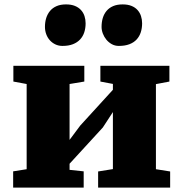

<svg xmlns="http://www.w3.org/2000/svg" viewBox="-20 -856 832 876"><path d="M40 -74.2 101.6 -84V-472.7L41 -483.9V-555.7H364.7V-483.9L297.4 -472.7V-217.8L346.2 -283.2L495.1 -446.3V-473.1L438 -483.9V-555.7H752.9V-483.9L691.4 -472.2V-84L756.3 -73.7V0H427.7V-73.7L495.1 -84.5V-344.7L449.2 -274.4L297.4 -108.9V-81.1L361.8 -74.2V0H40ZM522 -646.5Q504.4 -646.5 490 -654.5Q475.6 -662.6 465.3 -675Q455.1 -687.5 449.2 -702.9Q443.4 -718.3 443.4 -733.4Q443.4 -755.4 449 -773.9Q454.6 -792.5 466.3 -806.4Q478 -820.3 496.1 -828.1Q514.2 -835.9 539.1 -835.9H539.6Q563 -835.9 579.8 -829.1Q596.7 -822.3 607.4 -810.3Q618.2 -798.3 623.3 -782.7Q628.4 -767.1 628.4 -749.5Q628.4 -727.5 622.3 -708.7Q616.2 -689.9 603.5 -676Q590.8 -662.1 570.6 -654.3Q550.3 -646.5 522.5 -646.5ZM264.6 -646.5Q247.1 -646.5 232.4 -653.6Q217.8 -660.6 207.3 -672.4Q196.8 -684.1 190.9 -700Q185.1 -715.8 185.1 -733.4Q185.1 -755.4 190.9 -773.9Q196.8 -792.5 208.5 -806.4Q220.2 -820.3 238.3 -828.1Q256.3 -835.9 280.8 -835.9H281.2Q304.7 -835.9 321.5 -829.1Q338.4 -822.3 349.4 -810.3Q360.4 -798.3 365.5 -782.7Q370.6 -767.1 370.6 -749.5Q370.6 -727.5 364.5 -708.7Q358.4 -689.9 345.5 -676Q332.5 -662.1 312.7 -654.3Q293 -646.5 265.1 -646.5Z"/></svg>

Font: Merriweather UltraBold
Style: Regular
Weight: 900
Designer: Eben Sorkin ( sorkintype@gmail.com )
Foundry: Eben Sorkin
Version: Version 1.570; ttfautohint (v1.3) -l 8 -r 32 -G 0 -x 0 -H 60